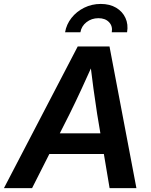

<svg xmlns="http://www.w3.org/2000/svg" viewBox="-53 -966 773 986"><path d="M-32.7 0 346.2 -727.5H509.3L647.5 0H509.8L445.8 -381.3Q436.5 -440.9 427 -510.5Q417.5 -580.1 406.2 -673.3H440.4Q398.9 -581.1 366.7 -511.2Q334.5 -441.4 304.7 -381.3L111.8 0ZM148.9 -175.3 166.5 -281.2H541.5L523.9 -175.3ZM464.4 -945.8Q510.7 -945.8 543.5 -926.3Q576.2 -906.7 591.3 -873.8Q606.4 -840.8 599.6 -800.3H521Q526.4 -832 506.8 -852.3Q487.3 -872.6 452.6 -872.6Q417.5 -872.6 391.4 -852.3Q365.2 -832 359.9 -800.3H281.2Q288.1 -840.8 314 -873.8Q339.8 -906.7 379.2 -926.3Q418.5 -945.8 464.4 -945.8Z"/></svg>

Font: Inter 28pt SemiBold
Style: Italic
Weight: 600
Italic angle: -9.3988°
Designer: Rasmus Andersson
Foundry: rsms
Version: Version 4.001;git-66647c0bb